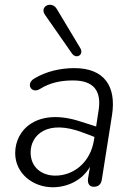

<svg xmlns="http://www.w3.org/2000/svg" viewBox="-20 -781 552 809"><path d="M202 8C262 8 325 -19 359 -78L351 -29C348 -7 357 6 375 6C394 6 406 -4 409 -24L452 -296C471 -418 419 -494 293 -494C235 -494 174 -480 126 -451C86 -429 112 -384 148 -406C191 -433 237 -442 288 -442C376 -442 409 -397 395 -313L385 -248L319 -269C140 -328 44 -237 44 -136C44 -50 119 8 202 8ZM170 -718 283 -556C301 -530 334 -550 319 -577L220 -742C199 -780 144 -755 170 -718ZM109 -139C109 -210 177 -282 333 -221L378 -204L376 -191C361 -96 290 -41 213 -41C158 -41 109 -74 109 -139Z"/></svg>

Font: SN Pro Light
Style: Italic
Weight: 300
Italic angle: -8.99998°
Designer: Tobias Whetton
Foundry: Supernotes
Version: Version 1.001;Glyphs 3.2 (3249)